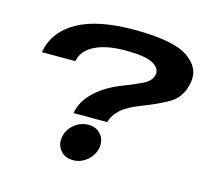

<svg xmlns="http://www.w3.org/2000/svg" viewBox="-101 -804 1064 952"><g transform="rotate(15 431.0 -328.0)"><path d="M291 -203Q301.5 -264.5 354 -314.5Q406.5 -364.5 488 -396Q543 -417 586.5 -438Q630 -459 635.5 -493.5Q640.5 -526 601.5 -547.8Q562.5 -569.5 461 -569.5Q362 -569.5 302.5 -539.2Q243 -509 233.5 -454H61.5Q81 -563 185 -621.5Q289 -680 475.5 -680Q676 -680 751.8 -629Q827.5 -578 814 -500.5Q799 -419.5 738.8 -385.8Q678.5 -352 614.5 -328Q540.5 -300 507 -270Q473.5 -240 464.5 -203ZM349 23.5Q308 23.5 284 -4.2Q260 -32 266.5 -71.5Q272.5 -111.5 305.2 -138.8Q338 -166 379 -166Q418.5 -166 442.2 -138.8Q466 -111.5 460 -71.5Q453.5 -32 421 -4.2Q388.5 23.5 349 23.5Z"/></g></svg>

Font: Anybody UltraExpanded SemiBold
Style: Italic
Weight: 600
Width: 9
Italic angle: -10°
Designer: Tyler Finck
Foundry: Etcetera Type Company
Version: Version 1.010; ttfautohint (v1.8.3) -l 8 -r 50 -G 200 -x 14 